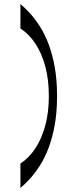

<svg xmlns="http://www.w3.org/2000/svg" viewBox="-20 -760 377 959"><path d="M82 179V57Q126 28 157.5 -20.5Q189 -69 206.5 -134.5Q224 -200 224 -280Q224 -361 206.5 -427Q189 -493 157.5 -541Q126 -589 82 -618V-740Q107 -719 132 -691Q157 -663 181 -625Q205 -587 223.5 -537.5Q242 -488 253.5 -424Q265 -360 265 -280Q265 -200 253.5 -136.5Q242 -73 223.5 -23.5Q205 26 181 64Q157 102 132 130Q107 158 82 179Z"/></svg>

Font: Ojuju SemiBold
Style: Regular
Weight: 600
Designer: Chisaokwu Joboson, Mirko Velimirovic
Foundry: Udi Foundry
Version: Version 1.000